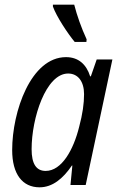

<svg xmlns="http://www.w3.org/2000/svg" viewBox="-20 -790 507 820"><path d="M299 -611H349L350 -622C327 -672 309 -723 297 -770H206V-762C221 -720 269 -647 299 -611ZM149 10C204 10 249 -27 287 -83H289L281 0H346L460 -536H393L368 -464H365C349 -515 315 -546 262 -546C112 -546 32 -314 32 -149C32 -46 76 10 149 10ZM175 -60C135 -60 115 -90 115 -153C115 -286 176 -476 271 -476C313 -476 339 -442 339 -388C339 -348 333 -304 318 -248C294 -151 244 -60 175 -60Z"/></svg>

Font: Noto Sans Condensed
Style: Italic
Weight: 400
Width: 3
Italic angle: -12°
Designer: Monotype Design Team
Foundry: Monotype Imaging Inc.
Version: Version 2.013